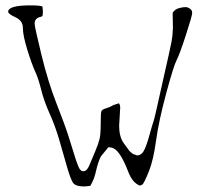

<svg xmlns="http://www.w3.org/2000/svg" viewBox="-20 -671 740 701"><path d="M611.3 -568.4 610.4 -624Q612.3 -627.9 618.7 -633.8Q625 -639.6 638.7 -642.6Q652.3 -645.5 659.2 -645Q666 -644.5 673.8 -639.2Q681.6 -633.8 681.6 -623.5Q681.6 -613.3 658.2 -541.5Q634.8 -469.7 624.5 -450.7Q614.3 -431.6 586.9 -330.6Q559.6 -229.5 549.8 -157.7Q540 -85.9 523.4 -44.9Q506.8 -3.9 500 2.9H499Q494.1 5.9 491.2 6.8Q463.9 -2.9 448.2 -43.9Q432.6 -85 416.5 -108.4Q400.4 -131.8 381.8 -132.8L376 -133.8L349.6 -101.6L348.6 -100.6Q337.9 -79.1 331.1 -48.8Q324.2 -18.6 317.4 -7.8V-6.8Q312.5 2.9 309.6 7.8L288.1 9.8Q254.9 9.8 246.1 -4.4Q237.3 -18.6 225.6 -58.6Q213.9 -98.6 198.2 -153.8Q182.6 -209 161.6 -255.4Q140.6 -301.8 130.4 -343.3Q120.1 -384.8 107.9 -411.1Q95.7 -437.5 79.6 -489.7Q63.5 -542 63.5 -568.8Q63.5 -595.7 36.6 -607.9Q9.8 -620.1 9.8 -627.9Q9.8 -651.4 90.8 -651.4Q124 -651.4 134.8 -647.5L136.7 -629.9Q136.7 -618.2 134.8 -612.3Q131.8 -610.4 127.9 -609.4Q106.4 -604.5 106.4 -585Q106.4 -573.2 130.9 -472.7Q155.3 -372.1 186 -293.9Q216.8 -215.8 231 -170.9Q245.1 -126 250.5 -108.4Q255.9 -90.8 258.8 -82.5Q261.7 -74.2 265.6 -64.5Q269.5 -54.7 273.9 -50.3Q278.3 -45.9 283.7 -45.9Q289.1 -45.9 293 -48.3Q296.9 -50.8 300.8 -57.1Q304.7 -63.5 306.6 -68.4Q308.6 -73.2 313 -83.5Q317.4 -93.8 328.6 -120.6Q339.8 -147.5 343.8 -165Q347.7 -182.6 347.7 -220.2Q347.7 -257.8 350.1 -264.6Q352.5 -271.5 366.7 -275.4Q380.9 -279.3 393.6 -287.1L414.1 -293.9Q414.1 -293.9 416 -291Q418 -289.1 418.9 -278.3L415 -211.9Q415 -171.9 431.6 -148.4Q449.2 -125 453.1 -119.1Q457 -115.2 464.8 -109.4L480.5 -103.5Q495.1 -103.5 504.4 -119.1Q513.7 -134.8 524.9 -175.3Q536.1 -215.8 540.5 -228Q544.9 -240.2 573.2 -369.1Q602.5 -498 606.4 -519.5Q610.4 -541 611.3 -568.4Z"/></svg>

Font: Drukaatie burti
Style: Thin
Weight: 100
Version: Version 0.14